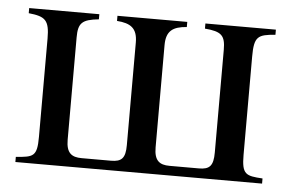

<svg xmlns="http://www.w3.org/2000/svg" viewBox="-40 -504 848 559"><g transform="rotate(5 384.0 -225.0)"><path d="M745 -450H539V-435C588 -431 599 -420 599 -378V-78C599 -39 588 -28 557 -28H471C442 -28 426 -39 426 -78V-377C426 -419 446 -432 486 -435V-450H282V-435C322 -432 342 -419 342 -377V-77C342 -39 331 -28 300 -28H214C185 -28 169 -39 169 -78V-377C169 -419 180 -430 229 -435V-450H24V-435C73 -430 85 -420 85 -366V-79C85 -21 74 -19 23 -15V0H744V-15C695 -18 683 -21 683 -79V-366C683 -425 694 -431 745 -435Z"/></g></svg>

Font: XITS Math
Style: Regular
Weight: 400
Designer: MicroPress Inc., with final additions and corrections provided by Coen Hoffman, Elsevier (retired)
Version: Version 1.108